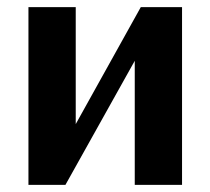

<svg xmlns="http://www.w3.org/2000/svg" viewBox="-20 -520 592 540"><path d="M60 0V-500H193V-171L376 -500H492V0H359V-349L164 0Z"/></svg>

Font: Arsenal
Style: Bold
Weight: 700
Designer: Andrij Shevchenko
Foundry: Stairsfor
Version: Version 2.001;PS 002.001;hotconv 1.0.88;makeotf.lib2.5.64775